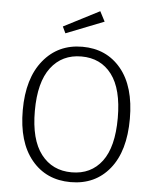

<svg xmlns="http://www.w3.org/2000/svg" viewBox="-60 -938 810 999"><g transform="rotate(5 345.5 -438.5)"><path d="M504.6 -569.3Q447.3 -645 346.2 -645Q245.1 -645 187 -568.6Q128.9 -492.2 128.9 -342Q128.9 -191.9 187.5 -116Q246.1 -40 347.2 -40Q448.2 -40 505.1 -115.5Q562 -190.9 562 -342.3Q562 -493.7 504.6 -569.3ZM143.1 -601.3Q220.2 -695.8 346.7 -695.8Q473.1 -695.8 549.1 -604Q625 -512.2 625 -343.5Q625 -174.8 549.6 -81.8Q474.1 11.2 346.2 11.2Q218.3 11.2 142.1 -81.3Q65.9 -173.8 65.9 -340.3Q65.9 -506.8 143.1 -601.3ZM450.2 -835.9 252 -757.8 235.8 -792 422.9 -888.2Z"/></g></svg>

Font: FiraSans-Light
Style: Regular
Weight: 300
Designer: Carrois Corporate & Edenspiekermann AG
Foundry: Carrois Corporate GbR & Edenspiekermann AG
Version: Version 3.106;PS 003.106;hotconv 1.0.70;makeotf.lib2.5.58329